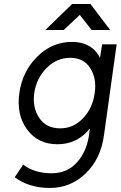

<svg xmlns="http://www.w3.org/2000/svg" viewBox="-20 -720 599 953"><path d="M205 -571H296L376 -646L435 -571H527L429 -700H338ZM328 -433Q395 -433 427 -383Q461 -331 450 -258Q440 -183 392 -133Q345 -83 279 -83Q210 -83 176 -133Q140 -185 150 -258Q161 -332 211 -382Q261 -433 328 -433ZM337 -512Q238 -512 164 -438Q91 -365 76 -258Q61 -150 114 -78Q168 -4 265 -4Q354 -4 413 -67Q416 -71 419 -75Q422 -79 426 -82L421 -44Q408 36 361 87Q313 140 236 140Q151 140 95 97L53 160Q125 213 228 213Q330 213 405 141Q480 69 496 -48L559 -500H487L476 -431Q475 -436 472.5 -440Q470 -444 468 -448Q426 -512 337 -512Z"/></svg>

Font: Unageo
Style: Regular-Italic
Weight: 400
Designer: Richard Sepsi
Foundry: Richard Sepsi
Version: Version 2.000